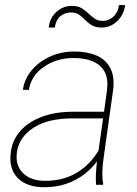

<svg xmlns="http://www.w3.org/2000/svg" viewBox="-20 -746 554 775"><path d="M266.1 -695.8Q242.2 -695.8 223.9 -680.7Q205.6 -665.5 201.2 -634.8H176.3Q181.6 -675.3 208.5 -698.7Q235.4 -722.2 269.5 -722.2Q294.9 -722.2 310.8 -712.2Q326.7 -702.1 339.4 -689.5Q351.1 -678.2 363.8 -669.9Q376.5 -661.6 395 -661.6Q418 -661.6 437 -678.2Q456.1 -694.8 460.4 -725.6H485.4Q479.5 -685.1 452.4 -659.9Q425.3 -634.8 391.1 -634.8Q364.7 -634.8 349.1 -644.8Q333.5 -654.8 321.8 -667.5Q311 -678.7 298.3 -687.3Q285.6 -695.8 266.1 -695.8ZM397.9 -106.4Q393.6 -78.1 393.1 -49.8Q392.6 -21.5 396.5 -4.4L396 0H367.7Q364.7 -40.5 371.6 -94.7Q351.1 -66.4 320.3 -42.7Q289.6 -19 249 -4.6Q208.5 9.8 158.2 9.8Q87.9 9.8 51 -28.1Q14.2 -65.9 23.9 -133.8Q30.3 -181.2 62 -217.3Q93.8 -253.4 147.9 -274.2Q202.1 -294.9 274.9 -294.9H399.9L411.6 -379.4Q420.9 -445.3 385.5 -478.5Q350.1 -511.7 276.4 -511.7Q208 -511.7 156.5 -475.8Q105 -439.9 96.7 -382.8L72.3 -383.8Q78.6 -426.8 107.4 -461.7Q136.2 -496.6 181.2 -517.3Q226.1 -538.1 280.3 -538.1Q332.5 -538.1 370.4 -521.5Q408.2 -504.9 426 -469.5Q443.8 -434.1 436 -378.4ZM162.1 -16.1Q235.4 -16.1 289.8 -48.8Q344.2 -81.5 377.9 -138.7L396 -268.1H272.5Q172.9 -268.1 114.7 -230Q56.6 -191.9 48.3 -131.8Q41 -78.6 72.8 -47.4Q104.5 -16.1 162.1 -16.1Z"/></svg>

Font: Robert Sans Thin
Style: Italic
Weight: 100
Italic angle: -8°
Designer: Christian Robertson (extended by Adam Twardoch)
Foundry: Google
Version: Version 12.135;April 2, 2019;FontCreator 11.5.0.2425 64-bit;